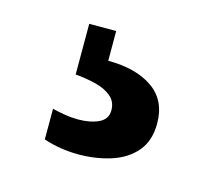

<svg xmlns="http://www.w3.org/2000/svg" viewBox="-53 -66 459 399"><g transform="rotate(15 176.5 134.0)"><path d="M143 268Q124 268 105 265Q86 262 68 256V190Q80 193 94.5 195.5Q109 198 124 198Q150 198 168 189.5Q186 181 186 162Q186 143 172.5 132Q159 121 138.5 116Q118 111 95 109V0H153V64Q213 64 249 89Q285 114 285 164Q285 201 265.5 224Q246 247 213.5 257.5Q181 268 143 268Z"/></g></svg>

Font: Oswald SemiBold
Style: Regular
Weight: 600
Designer: Vernon Adams
Foundry: Vernon Adams
Version: Version 4.100; ttfautohint (v1.8.1.43-b0c9)